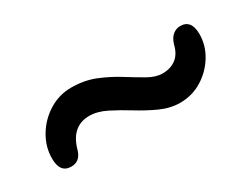

<svg xmlns="http://www.w3.org/2000/svg" viewBox="-33 -628 739 567"><g transform="rotate(-30 337.0 -345.0)"><path d="M467.5 -246Q434.5 -246 401 -261.2Q367.5 -276.5 335.2 -296.5Q303 -316.5 272.5 -331.8Q242 -347 215 -347Q153.5 -347 134.5 -275.5Q124.5 -243.5 95 -243.5Q57 -243.5 57 -292.5Q57 -332 78 -367.2Q99 -402.5 134 -424.2Q169 -446 211 -446Q255 -446 291.8 -431Q328.5 -416 359.5 -396.5Q390.5 -377 416.8 -362Q443 -347 466 -347Q493 -347 511.8 -361Q530.5 -375 537.5 -404.5Q543.5 -424.5 555 -433.5Q566.5 -442.5 580 -442.5Q618 -442.5 618 -393.5Q618 -355.5 597.5 -321.8Q577 -288 543 -267Q509 -246 467.5 -246Z"/></g></svg>

Font: Fraunces 9pt SuperSoft SemiBold
Style: Regular
Weight: 600
Version: Version 1.000;[0bf87f6ff]